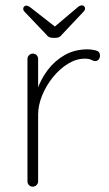

<svg xmlns="http://www.w3.org/2000/svg" viewBox="-20 -700 408 720"><path d="M103 0Q94 0 88.5 -6Q83 -12 83 -20V-479Q83 -487 89 -493Q95 -499 103 -499Q112 -499 117.5 -493Q123 -487 123 -479V-310L106 -284Q106 -323 119.5 -363Q133 -403 159 -437.5Q185 -472 222.5 -493.5Q260 -515 309 -515Q323 -515 339 -511Q355 -507 355 -492Q355 -483 350 -477Q345 -471 337 -471Q331 -471 322.5 -475.5Q314 -480 298 -480Q266 -480 235 -461Q204 -442 178.5 -410.5Q153 -379 138 -342Q123 -305 123 -270V-20Q123 -12 117 -6Q111 0 103 0ZM178 -558Q162 -558 154 -570L73 -655Q67 -661 67 -667Q67 -672 70.5 -675.5Q74 -679 79 -679Q86 -679 98 -669L189 -598L178 -594L268 -670Q273 -675 278 -677.5Q283 -680 287 -680Q292 -680 295.5 -676.5Q299 -673 299 -668Q299 -665 297.5 -662Q296 -659 293 -656L212 -570Q204 -558 188 -558Z"/></svg>

Font: Quicksand Light Light
Style: Regular
Weight: 300
Version: Version 3.006